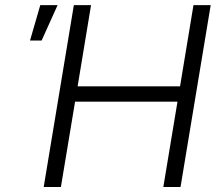

<svg xmlns="http://www.w3.org/2000/svg" viewBox="-20 -748 878 768"><path d="M154.8 0 275.4 -727.5H344.2L290.5 -402.8H700.2L753.9 -727.5H822.8L702.1 0H633.3L689.9 -341.3H280.3L223.6 0ZM100.1 -585.9 141.1 -727.5H210.4L146.5 -585.9Z"/></svg>

Font: Inter 18pt Light
Style: Italic
Weight: 300
Italic angle: -9.3988°
Designer: Rasmus Andersson
Foundry: rsms
Version: Version 4.001;git-66647c0bb